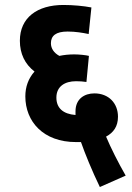

<svg xmlns="http://www.w3.org/2000/svg" viewBox="-20 -652 533 773"><path d="M382 101 486 55C456 3 426 -57 407 -102C437 -118 455 -143 455 -182C455 -236 418 -276 360 -276C320 -276 284 -254 284 -204C284 -199 284 -194 284 -189C234 -193 207 -217 207 -259C207 -304 241 -325 286 -325C300 -325 315 -324 328 -322L338 -427C327 -430 299 -433 279 -433C258 -433 238 -431 219 -427C197 -439 185 -457 185 -478C185 -508 205 -525 252 -525C284 -525 313 -520 337 -515L348 -622C317 -628 274 -632 235 -632C130 -632 60 -581 60 -488C60 -436 80 -394 119 -364C94 -336 82 -302 82 -264C82 -163 154 -80 286 -80C293 -80 300 -80 306 -80C322 -34 351 37 382 101Z"/></svg>

Font: Noto Sans Devanagari UI Condensed
Style: Bold
Weight: 700
Width: 3
Designer: Jelle Bosma - Monotype Design Team
Foundry: Monotype Imaging Inc.
Version: Version 2.004